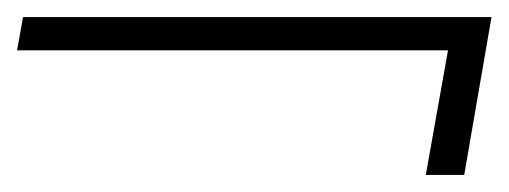

<svg xmlns="http://www.w3.org/2000/svg" viewBox="-20 -448 596 225"><path d="M479 -243 505 -389H0L7 -428H556L524 -243Z"/></svg>

Font: DM Sans 18pt ExtraLight
Style: Italic
Weight: 250
Italic angle: -10°
Designer: Colophon Foundry, Jonny Pinhorn
Foundry: Colophon Foundry
Version: Version 4.004;gftools[0.9.30]